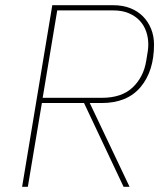

<svg xmlns="http://www.w3.org/2000/svg" viewBox="-20 -718 640 738"><path d="M87 0H65L181 -698H415Q452 -698 481 -686.5Q510 -675 530 -654.5Q550 -634 561 -606.5Q572 -579 572 -547Q572 -445 520.5 -383.5Q469 -322 371 -322H325L478 0H455L303 -322H141ZM371 -342Q448 -342 490 -382Q532 -422 542 -484L548 -521Q549 -528 549.5 -534Q550 -540 550 -547Q550 -573 542 -596.5Q534 -620 517.5 -638Q501 -656 475.5 -667Q450 -678 415 -678H200L144 -342Z"/></svg>

Font: IBM Plex Mono Thin
Style: Italic
Weight: 100
Italic angle: -9°
Monospace: yes
Designer: Mike Abbink, Paul van der Laan, Pieter van Rosmalen
Foundry: Bold Monday
Version: Version 2.3